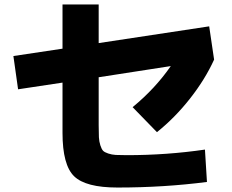

<svg xmlns="http://www.w3.org/2000/svg" viewBox="-20 -807 1040 860"><path d="M907 8Q714 33 506 33Q364 33 312 -17.5Q260 -68 260 -212V-437L61 -407L40 -556L260 -589V-787H422V-614L917 -689L939 -540Q899 -452 831.5 -366Q764 -280 683 -215L574 -327Q675 -410 745 -511L422 -461V-246Q422 -212 423 -192.5Q424 -173 429.5 -156Q435 -139 441.5 -132Q448 -125 464.5 -119.5Q481 -114 498.5 -113Q516 -112 548 -112Q727 -112 898 -137Z"/></svg>

Font: Mplus 1p ExtraBold
Style: Regular
Weight: 800
Version: Version 1.061